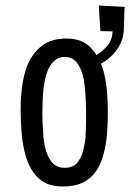

<svg xmlns="http://www.w3.org/2000/svg" viewBox="-20 -668 473 698"><path d="M208 10Q151 10 119 -21Q87 -52 73 -103Q63 -138 59 -180.5Q55 -223 55 -270Q55 -300 57.5 -328.5Q60 -357 65.5 -383Q71 -409 80 -431Q98 -475 132.5 -501.5Q167 -528 222 -528Q276 -528 307.5 -497Q339 -466 354 -417Q364 -384 368 -345Q372 -306 372 -264Q372 -221 369 -182Q366 -143 357 -110Q348 -73 329.5 -46Q311 -19 281.5 -4.5Q252 10 208 10ZM215 -58Q248 -58 264 -80Q280 -102 286 -137Q290 -154 291 -171.5Q292 -189 292.5 -208.5Q293 -228 293 -247Q293 -284 291 -318.5Q289 -353 284 -381Q277 -417 260.5 -439Q244 -461 215 -461Q198 -461 185.5 -453Q173 -445 164 -431.5Q155 -418 149 -399Q143 -379 139.5 -355Q136 -331 135 -304.5Q134 -278 134 -253Q134 -234 135 -214Q136 -194 137.5 -175.5Q139 -157 142 -141Q149 -104 166 -81Q183 -58 215 -58ZM296 -419 288 -450Q304 -453 327.5 -466Q351 -479 370 -501.5Q389 -524 389 -554L345 -555L339 -648L433 -643Q432 -628 431.5 -603Q431 -578 430 -556Q428 -524 410 -495Q392 -466 363 -446Q334 -426 296 -419Z"/></svg>

Font: Truculenta Medium
Style: Regular
Weight: 500
Version: Version 1.002